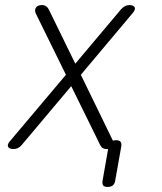

<svg xmlns="http://www.w3.org/2000/svg" viewBox="-20 -580 640 760"><path d="M505 -528 300 -284 427 -23Q432 -25 439 -25Q452 -25 457 -19Q462 -13 460 0L436 135Q434 148 426.5 154Q419 160 406 160Q393 160 388.5 154Q384 148 386 135L408 10H402Q394 10 387.5 6.5Q381 3 377 -5L262 -239L65 -5Q58 3 50 6.5Q42 10 32 10Q26 10 20.5 8Q15 6 12.5 2Q10 -2 11.5 -8Q13 -14 20 -22L241 -284L121 -528Q118 -536 119 -541.5Q120 -547 123.5 -551.5Q127 -556 133 -558Q139 -560 145 -560Q155 -560 162 -555.5Q169 -551 173 -543L278 -328L459 -543Q466 -551 474.5 -555.5Q483 -560 493 -560Q499 -560 504.5 -558Q510 -556 512.5 -552Q515 -548 513.5 -542Q512 -536 505 -528Z"/></svg>

Font: Maple Mono Thin
Style: Italic
Weight: 250
Italic angle: -10°
Monospace: yes
Designer: subframe7536
Version: Version 7.000